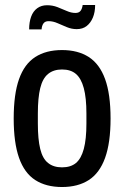

<svg xmlns="http://www.w3.org/2000/svg" viewBox="-20 -739 498 771"><path d="M229 12Q165 12 121.5 -16Q78 -44 56.5 -105Q35 -166 35 -263Q35 -361 56.5 -421.5Q78 -482 121.5 -510Q165 -538 229 -538Q293 -538 336.5 -510Q380 -482 402 -421.5Q424 -361 424 -263Q424 -166 402 -105Q380 -44 336.5 -16Q293 12 229 12ZM229 -67Q264 -67 285 -84.5Q306 -102 316.5 -141Q327 -180 327 -243V-283Q327 -346 316.5 -385Q306 -424 285 -442Q264 -460 229 -460Q195 -460 173 -442Q151 -424 141.5 -385Q132 -346 132 -283V-243Q132 -180 141.5 -141Q151 -102 173 -84.5Q195 -67 229 -67ZM97 -621Q97 -650 105 -672Q113 -694 129.5 -706Q146 -718 169 -718Q191 -718 210.5 -710.5Q230 -703 248 -695Q266 -687 283 -687Q297 -687 303.5 -695.5Q310 -704 312 -719H362Q362 -690 353 -668.5Q344 -647 328 -634.5Q312 -622 288 -622Q268 -622 248.5 -630Q229 -638 211 -646Q193 -654 175 -654Q161 -654 154.5 -645Q148 -636 147 -621Z"/></svg>

Font: Archivo Condensed Medium
Style: Regular
Weight: 500
Width: 3
Designer: Hector Gatti
Foundry: Omnibus-Type
Version: Version 2.001